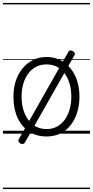

<svg xmlns="http://www.w3.org/2000/svg" viewBox="-20 -905 629 1300"><path d="M295 19Q227 19 176.5 -14.5Q126 -48 98.5 -108.5Q71 -169 71 -250Q71 -310 87.5 -359Q104 -408 134.5 -444Q165 -480 205.5 -499.5Q246 -519 295 -519Q361 -519 411 -485Q461 -451 489.5 -390.5Q518 -330 518 -251Q518 -203 507.5 -161.5Q497 -120 478 -87Q459 -54 432 -30Q405 -6 370.5 6.5Q336 19 295 19ZM295 -31Q334 -31 364.5 -47Q395 -63 417 -92.5Q439 -122 451 -162.5Q463 -203 463 -251Q463 -315 442 -364.5Q421 -414 384 -441.5Q347 -469 295 -469Q256 -469 225 -453Q194 -437 172 -408Q150 -379 138 -339Q126 -299 126 -250Q126 -186 147 -136.5Q168 -87 205.5 -59Q243 -31 295 -31ZM148 61Q143 69 135 70Q127 71 118 67Q109 61 105.5 53.5Q102 46 107 38L443 -554Q447 -563 456 -563.5Q465 -564 474 -558Q483 -553 486 -546.5Q489 -540 484 -531ZM0 365H589V375H0ZM0 -20H589V0H0ZM0 -505H589V-500H0ZM0 -885H589V-875H0Z"/></svg>

Font: Playwrite AT Guides
Style: Regular
Weight: 400
Designer: Veronika Burian, José Scaglione
Foundry: TypeTogether
Version: Version 1.003